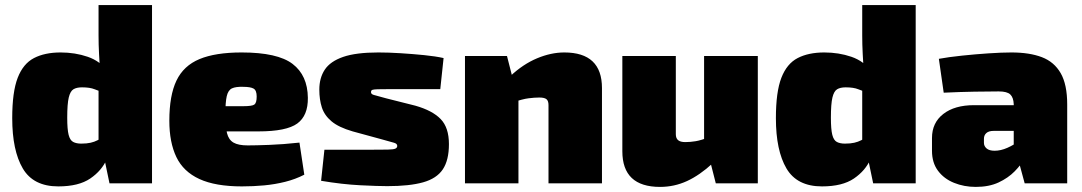

<svg xmlns="http://www.w3.org/2000/svg" viewBox="-20 -720 4249 754"><path d="M218 -514Q275 -514 324.5 -497Q374 -480 405 -438L390 -356Q370 -362 351.5 -369.5Q333 -377 302 -377Q281 -377 268.5 -369.5Q256 -362 250 -337Q244 -312 244 -258Q244 -212 249.5 -190.5Q255 -169 267.5 -162.5Q280 -156 299 -156Q321 -156 336 -159.5Q351 -163 362.5 -169Q374 -175 387 -182L400 -96Q380 -50 334.5 -19Q289 12 209 12Q111 12 69.5 -58.5Q28 -129 28 -256Q28 -359 49.5 -414.5Q71 -470 113.5 -492Q156 -514 218 -514ZM577 -700V0H410L390 -96L367 -112V-426L373 -438Q371 -470 369 -507.5Q367 -545 367 -581V-700Z M929 -514Q1070 -514 1129 -469Q1188 -424 1189 -336Q1190 -266 1147.5 -235Q1105 -204 995 -204H726V-303H936Q970 -303 979 -309.5Q988 -316 988 -341Q988 -365 976 -372Q964 -379 935 -379Q906 -380 891 -373Q876 -366 870.5 -342.5Q865 -319 865 -269Q865 -223 871.5 -197Q878 -171 897 -160Q916 -149 953 -149Q983 -149 1037.5 -151Q1092 -153 1156 -160L1175 -34Q1140 -16 1100 -6Q1060 4 1017.5 8Q975 12 930 12Q826 12 763 -17Q700 -46 672.5 -103.5Q645 -161 645 -246Q645 -345 673 -403.5Q701 -462 763.5 -488Q826 -514 929 -514Z M1466 -514Q1506 -514 1553.5 -511Q1601 -508 1646 -503.5Q1691 -499 1722 -492L1709 -370Q1659 -370 1608.5 -370Q1558 -370 1512 -370Q1479 -370 1463 -369.5Q1447 -369 1442 -367Q1437 -365 1437 -358Q1437 -350 1448.5 -347Q1460 -344 1496 -334L1611 -305Q1678 -286 1710.5 -252.5Q1743 -219 1743 -154Q1743 -91 1719 -55Q1695 -19 1641.5 -4Q1588 11 1501 11Q1465 11 1394.5 7.5Q1324 4 1241 -10L1254 -132Q1267 -132 1295.5 -132Q1324 -132 1360.5 -132Q1397 -132 1432 -132Q1480 -132 1503 -132.5Q1526 -133 1533 -136.5Q1540 -140 1540 -147Q1540 -156 1527 -159.5Q1514 -163 1475 -174L1365 -204Q1310 -220 1282 -243.5Q1254 -267 1244 -298Q1234 -329 1234 -368Q1234 -414 1255.5 -446.5Q1277 -479 1327.5 -496.5Q1378 -514 1466 -514Z M2196 -514Q2344 -514 2344 -374V0H2134V-307Q2134 -324 2126 -330.5Q2118 -337 2098 -337Q2079 -337 2055.5 -334Q2032 -331 1994 -318L1984 -421Q2034 -468 2089 -491Q2144 -514 2196 -514ZM1971 -500 1997 -398 2016 -386V0H1806V-500Z M2634 -500V-193Q2634 -177 2643 -169.5Q2652 -162 2671 -162Q2691 -162 2712 -165.5Q2733 -169 2767 -182L2779 -79Q2728 -32 2678 -9Q2628 14 2572 14Q2424 14 2424 -126V-500ZM2956 -500V0H2791L2765 -102L2745 -114V-500Z M3217 -514Q3274 -514 3323.5 -497Q3373 -480 3404 -438L3389 -356Q3369 -362 3350.5 -369.5Q3332 -377 3301 -377Q3280 -377 3267.5 -369.5Q3255 -362 3249 -337Q3243 -312 3243 -258Q3243 -212 3248.5 -190.5Q3254 -169 3266.5 -162.5Q3279 -156 3298 -156Q3320 -156 3335 -159.5Q3350 -163 3361.5 -169Q3373 -175 3386 -182L3399 -96Q3379 -50 3333.5 -19Q3288 12 3208 12Q3110 12 3068.5 -58.5Q3027 -129 3027 -256Q3027 -359 3048.5 -414.5Q3070 -470 3112.5 -492Q3155 -514 3217 -514ZM3576 -700V0H3409L3389 -96L3366 -112V-426L3372 -438Q3370 -470 3368 -507.5Q3366 -545 3366 -581V-700Z M3952 -514Q4023 -514 4071.5 -495.5Q4120 -477 4145.5 -432.5Q4171 -388 4171 -310V0H4004L3975 -107L3961 -127V-311Q3960 -337 3947.5 -349Q3935 -361 3902 -361Q3863 -361 3806.5 -360Q3750 -359 3686 -356L3667 -489Q3705 -496 3757.5 -501.5Q3810 -507 3862 -510.5Q3914 -514 3952 -514ZM4090 -307 4089 -206H3882Q3863 -206 3853.5 -197.5Q3844 -189 3844 -175V-159Q3844 -146 3854.5 -137Q3865 -128 3886 -128Q3910 -128 3936 -139.5Q3962 -151 3986 -169Q4010 -187 4027 -206V-142Q4020 -125 4005 -99Q3990 -73 3964.5 -47Q3939 -21 3901.5 -3.5Q3864 14 3812 14Q3766 14 3726.5 -2Q3687 -18 3663.5 -49.5Q3640 -81 3640 -128V-178Q3640 -238 3684.5 -272.5Q3729 -307 3805 -307Z"/></svg>

Font: Exo 2 Black
Style: Regular
Weight: 900
Designer: Natanael Gama
Foundry: Natanael Gama
Version: Version 2.010